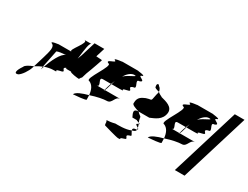

<svg xmlns="http://www.w3.org/2000/svg" viewBox="-59 -1198 1860 1439"><g transform="rotate(30 871.0 -478.5)"><path d="M106 -289C73 -241 68 -210 102 -222C127 -235 160 -286 170 -318L175 -334C139 -320 111 -305 106 -289ZM203 -550C237 -538 221 -490 204 -430L175 -334C193 -346 215 -357 234 -365C241 -402 255 -473 264 -514C276 -521 312 -525 341 -527C301 -516 261 -426 241 -368C264 -377 295 -382 307 -382C376 -382 304 -388 356 -400C424 -412 347 -426 389 -444C440 -444 429 -694 465 -694H402C453 -694 328 -569 364 -569H250C267 -569 183 -563 203 -550ZM260 -509C260 -510 261 -511 261 -512ZM234 -365C230 -341 229 -332 235 -352C237 -357 239 -362 241 -368C239 -367 236 -366 234 -365Z M436 -438C433 -428 501 -420 512 -420C514 -420 519 -427 524 -438H528L542 -484C565 -542 591 -620 593 -626C594 -628 591 -630 542 -632L566 -710H482L443 -583C420 -525 393 -444 391 -438Z M532 -298C546 -299 649 -306 642 -316C642 -329 642 -341 641 -353C588 -339 542 -321 532 -298ZM589 -445C621 -432 637 -398 641 -353C696 -372 751 -382 777 -382C823 -382 813 -445 859 -445H724C721 -437 718 -433 721 -445H652C697 -445 625 -508 671 -508H741C745 -519 750 -530 755 -541L745 -508H815C878 -508 804 -514 865 -526C927 -538 845 -552 897 -570C943 -570 870 -632 916 -632C968 -650 874 -664 911 -676C949 -689 844 -695 872 -695H728C756 -695 649 -689 678 -676C708 -664 607 -650 646 -632C692 -632 544 -445 589 -445ZM729 -474C725 -460 722 -451 721 -445H724C727 -453 732 -464 732 -464L745 -508H741C736 -496 732 -485 729 -474ZM785 -597C805 -630 833 -654 858 -654C900 -654 825 -635 785 -597Z M850 -251C858 -239 848 -214 866 -214C866 -214 974 -182 990 -182C1028 -182 982 -188 1027 -200C1077 -212 1002 -227 1059 -244C1079 -244 1056 -266 1050 -284C1008 -264 933 -267 918 -267C852 -250 842 -263 850 -251ZM960 -470C955 -454 990 -442 1024 -432H1116C1155 -449 1211 -467 1219 -532C1224 -586 1165 -600 1119 -612C1117 -616 1094 -622 1082 -636C1081 -626 1078 -617 1076 -610L1067 -566C1062 -549 1058 -559 1020 -546C994 -534 959 -523 960 -470ZM1041 -658C1038 -649 1056 -642 1082 -636C1080 -652 1072 -668 1059 -675C1057 -687 1033 -689 1041 -658ZM1004 -370H1047C1038 -370 1048 -366 1067 -360C1056 -381 1057 -401 1055 -404C1051 -410 1034 -419 1024 -432H1023C958 -432 1012 -370 1004 -370ZM1067 -360C1068 -357 1070 -354 1071 -351H1073C1080 -354 1076 -357 1067 -360ZM1050 -284C1067 -288 1078 -294 1080 -301C1081 -303 1081 -306 1081 -309C1080 -308 1079 -308 1078 -307C1049 -307 1046 -296 1050 -284ZM1071 -351C1040 -343 1065 -333 1080 -323C1078 -331 1075 -342 1071 -351ZM1080 -323C1081 -318 1081 -313 1081 -309C1091 -314 1087 -318 1080 -323Z M1180 -298C1194 -299 1297 -306 1290 -316C1290 -329 1290 -341 1289 -353C1236 -339 1190 -321 1180 -298ZM1237 -445C1269 -432 1285 -398 1289 -353C1344 -372 1399 -382 1425 -382C1471 -382 1461 -445 1507 -445H1372C1369 -437 1366 -433 1369 -445H1300C1345 -445 1273 -508 1319 -508H1389C1393 -519 1398 -530 1403 -541L1393 -508H1463C1526 -508 1452 -514 1513 -526C1575 -538 1493 -552 1545 -570C1591 -570 1518 -632 1564 -632C1616 -650 1522 -664 1559 -676C1597 -689 1492 -695 1520 -695H1376C1404 -695 1297 -689 1326 -676C1356 -664 1255 -650 1294 -632C1340 -632 1192 -445 1237 -445ZM1377 -474C1373 -460 1370 -451 1369 -445H1372C1375 -453 1380 -464 1380 -464L1393 -508H1389C1384 -496 1380 -485 1377 -474ZM1433 -597C1453 -630 1481 -654 1506 -654C1548 -654 1473 -635 1433 -597Z M1478 -188H1562L1742 -775H1658Z"/></g></svg>

Font: bitstorm
Style: maxcnobl
Weight: 400
Version: Version 0.2